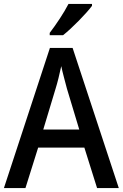

<svg xmlns="http://www.w3.org/2000/svg" viewBox="-20 -961 627 981"><path d="M450 -931V-941H330C307 -896 267 -836 234 -793V-781H302C348 -817 422 -893 450 -931ZM476 0H587L351 -716H235L0 0H110L175 -207H411ZM322 -508 385 -299H201L264 -508C273 -536 285 -585 293 -623C299 -592 315 -536 322 -508Z"/></svg>

Font: Noto Sans Arabic SemCond Med
Style: Regular
Weight: 500
Width: 4
Designer: Monotype Design Team, Nadine Chahine, Nizar Qandah and Khaled Hosny
Foundry: Monotype Imaging Inc.
Version: Version 2.012